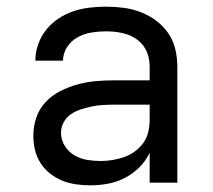

<svg xmlns="http://www.w3.org/2000/svg" viewBox="-20 -548 640 576"><path d="M251 8Q230 8 208.5 5Q187 2 167 -6Q147 -14 130 -27.5Q113 -41 101.5 -59Q90 -77 85 -98Q80 -119 80 -141Q80 -169 89 -195.5Q98 -222 117 -242Q136 -262 160.5 -274.5Q185 -287 212 -294.5Q239 -302 266.5 -304.5Q294 -307 321 -307H429V-347Q429 -363 425 -379Q421 -395 412 -408Q403 -421 389.5 -430.5Q376 -440 361 -445Q346 -450 330 -452Q314 -454 298 -454Q276 -454 254.5 -450.5Q233 -447 213.5 -436.5Q194 -426 181.5 -407Q169 -388 169 -366H86Q86 -391 94.5 -415Q103 -439 118.5 -458.5Q134 -478 155 -492Q176 -506 199.5 -514Q223 -522 248 -525Q273 -528 298 -528Q325 -528 351.5 -524.5Q378 -521 402.5 -511.5Q427 -502 448.5 -486Q470 -470 485 -448Q500 -426 506 -400Q512 -374 512 -347V0H429V-90Q418 -66 398.5 -46.5Q379 -27 355 -14.5Q331 -2 304.5 3Q278 8 251 8ZM282 -65Q300 -65 318 -68Q336 -71 353 -77Q370 -83 385 -94Q400 -105 410.5 -120Q421 -135 425 -153Q429 -171 429 -189V-234H321Q305 -234 288 -233Q271 -232 255 -228.5Q239 -225 223 -220Q207 -215 193 -205.5Q179 -196 171 -181Q163 -166 163 -150Q163 -129 174 -111Q185 -93 202.5 -82.5Q220 -72 240.5 -68.5Q261 -65 282 -65Z"/></svg>

Font: Iosevka SS04 Extended
Style: Regular
Weight: 400
Width: 7
Monospace: yes
Designer: Belleve Invis
Foundry: Belleve Invis
Version: Version 19.0.0; ttfautohint (v1.8.4)